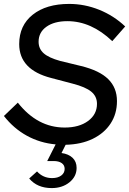

<svg xmlns="http://www.w3.org/2000/svg" viewBox="-25 -729 659 980"><path d="M239 231Q165 231 124 182L164 146Q195 180 241 180Q270 180 287.5 167Q305 154 305 133Q305 114 290 103.5Q275 93 249 93H216L259 8Q180 1 112.5 -36Q45 -73 -5 -137L66 -205Q166 -78 305 -78Q379 -78 424.5 -111.5Q470 -145 470 -199Q470 -237 441 -261Q412 -285 346 -302L236 -331Q73 -373 73 -504Q73 -599 142 -654Q211 -709 328 -709Q407 -709 481.5 -679Q556 -649 614 -594L548 -519Q441 -621 319 -621Q252 -621 212 -592.5Q172 -564 172 -516Q172 -480 198 -457Q224 -434 282 -418L389 -392Q483 -369 527.5 -325Q572 -281 572 -213Q572 -148 539.5 -98.5Q507 -49 448.5 -20.5Q390 8 310 10L289 52Q325 57 345.5 76.5Q366 96 366 128Q366 172 329.5 201.5Q293 231 239 231Z"/></svg>

Font: Red Hat Display Medium
Style: Italic
Weight: 500
Italic angle: -12°
Designer: Pentagram, MCKL
Foundry: Pentagram, MCKL
Version: Version 1.023; ttfautohint (v1.8.3)